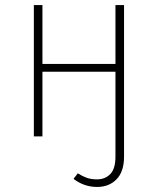

<svg xmlns="http://www.w3.org/2000/svg" viewBox="-20 -540 624 760"><path d="M471 -520V80Q471 139 441.5 169.5Q412 200 364 200Q313 200 271 168L288 146Q305 157 322.5 163.5Q340 170 364 170Q396 170 416.5 149Q437 128 437 80V-256H148V0H114V-520H148V-287H437V-520Z"/></svg>

Font: FiraGO UltraLight
Style: Regular
Weight: 200
Designer: bBox Type
Foundry: bBox Type GmbH
Version: Version 1.001